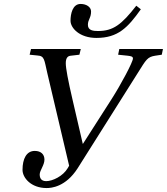

<svg xmlns="http://www.w3.org/2000/svg" viewBox="-20 -940 845 972"><path d="M337 -835C337 -798 383 -748 468 -748C577 -748 627 -800 693 -893L670 -911C595 -815 553 -783 476 -783C454 -783 425 -785 425 -814C425 -842 441 -848 441 -882C441 -904 418 -920 388 -920C347 -920 337 -869 337 -835ZM94 -80C94 -40 137 12 216 12C239 12 312 7 373 -88L703 -611C734 -659 744 -654 799 -663L805 -692H584L578 -663L626 -658C643 -656 653 -654 653 -644C653 -626 592 -512 546 -440L400 -212H399L348 -432C324 -535 313 -595 313 -620C313 -648 324 -657 339 -658L382 -663L389 -692H137L130 -663L170 -659C206 -657 204 -636 219 -572L330 -101L323 -89C299 -48 246 -23 214 -23C188 -23 181 -39 181 -57C181 -77 205 -104 205 -132C205 -158 188 -176 156 -176C114 -176 94 -136 94 -80Z"/></svg>

Font: Heuristica
Style: Italic
Weight: 400
Italic angle: -13°
Version: Version 1.0.1